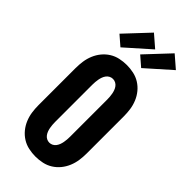

<svg xmlns="http://www.w3.org/2000/svg" viewBox="-307 -1046 1114 1114"><g transform="rotate(45 250.0 -489.5)"><path d="M250 8Q222 8 194 2Q166 -4 142 -19Q118 -34 100 -56Q82 -78 71 -104.5Q60 -131 56 -159Q52 -187 52 -215V-520Q52 -548 56 -576Q60 -604 71 -630.5Q82 -657 100 -679Q118 -701 142 -716Q166 -731 194 -737Q222 -743 250 -743Q278 -743 306 -737Q334 -731 358 -716Q382 -701 400 -679Q418 -657 429 -630.5Q440 -604 444 -576Q448 -548 448 -520V-215Q448 -187 444 -159Q440 -131 429 -104.5Q418 -78 400 -56Q382 -34 358 -19Q334 -4 306 2Q278 8 250 8ZM250 -106Q262 -106 272.5 -111.5Q283 -117 290 -126.5Q297 -136 301 -147Q305 -158 307 -169Q309 -180 310 -191.5Q311 -203 311 -215V-520Q311 -532 310 -543.5Q309 -555 307 -566Q305 -577 301 -588Q297 -599 290 -608.5Q283 -618 272.5 -623.5Q262 -629 250 -629Q238 -629 227.5 -623.5Q217 -618 210 -608.5Q203 -599 199 -588Q195 -577 193 -566Q191 -555 190 -543.5Q189 -532 189 -520V-215Q189 -203 190 -191.5Q191 -180 193 -169Q195 -158 199 -147Q203 -136 210 -126.5Q217 -117 227.5 -111.5Q238 -106 250 -106ZM321 -789 261 -841 398 -987 472 -923ZM151 -789 91 -841 228 -987 302 -923Z"/></g></svg>

Font: Iosevka Curly Slab Heavy
Style: Regular
Weight: 900
Monospace: yes
Designer: Belleve Invis
Foundry: Belleve Invis
Version: Version 22.1.2; ttfautohint (v1.8.4)